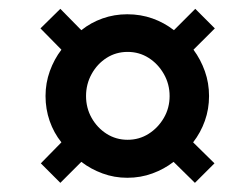

<svg xmlns="http://www.w3.org/2000/svg" viewBox="-20 -456 550 428"><path d="M114.5 -48.4 71 -91.9 116.9 -138.7Q100 -159.7 90.7 -186.3Q81.5 -212.9 81.5 -241.9Q81.5 -271 91.1 -297.6Q100.8 -324.2 116.9 -345.2L70.2 -392.7L114.5 -436.3L161.3 -388.7Q182.3 -405.6 208.5 -414.9Q234.7 -424.2 263.7 -424.2Q293.5 -424.2 319.8 -414.9Q346 -405.6 367.7 -388.7L415.3 -436.3L458.9 -392.7L411.3 -345.2Q427.4 -323.4 436.7 -297.2Q446 -271 446 -241.9Q446 -212.9 436.7 -186.7Q427.4 -160.5 410.5 -138.7L458.1 -91.9L414.5 -48.4L366.9 -95.2Q346 -79 319.8 -69.4Q293.5 -59.7 263.7 -59.7Q234.7 -59.7 208.5 -69.4Q182.3 -79 161.3 -95.2ZM264.5 -144.4Q290.3 -144.4 311.3 -157.7Q332.3 -171 345.2 -193.1Q358.1 -215.3 358.1 -241.9Q358.1 -268.5 345.2 -291.1Q332.3 -313.7 311.3 -327Q290.3 -340.3 264.5 -340.3Q238.7 -340.3 217.7 -327Q196.8 -313.7 184.3 -291.1Q171.8 -268.5 171.8 -241.9Q171.8 -215.3 184.3 -193.1Q196.8 -171 217.7 -157.7Q238.7 -144.4 264.5 -144.4Z"/></svg>

Font: Playfair 5pt SemiExpanded Light ExtraBold
Style: Italic
Weight: 800
Italic angle: -15.6°
Version: Version 2.001;gftools[0.9.30]